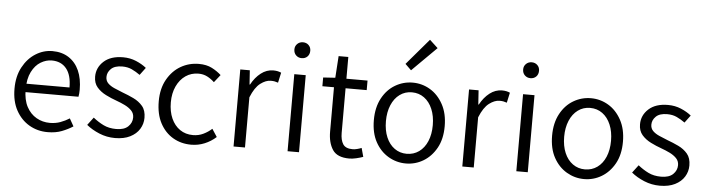

<svg xmlns="http://www.w3.org/2000/svg" viewBox="-48 -983 4433 1204"><g transform="rotate(5 2169.0 -381.0)"><path d="M277 12Q213 12 161 -18.5Q109 -49 78 -105.5Q47 -162 47 -242Q47 -320 78 -377.5Q109 -435 158.5 -466Q208 -497 264 -497Q324 -497 367 -469Q410 -441 432.5 -390.5Q455 -340 455 -270Q455 -259 454 -247Q453 -235 451 -226H104L103 -279H390Q390 -357 357 -397.5Q324 -438 265 -438Q229 -438 195 -417.5Q161 -397 139 -353.5Q117 -310 117 -242Q117 -177 140 -134Q163 -91 201.5 -69Q240 -47 286 -47Q322 -47 352 -58Q382 -69 409 -86L436 -38Q405 -18 366.5 -3Q328 12 277 12Z M701 12Q649 12 602 -7.5Q555 -27 521 -55L558 -104Q589 -79 623.5 -62Q658 -45 704 -45Q754 -45 779 -69Q804 -93 804 -126Q804 -152 787 -169.5Q770 -187 744.5 -199.5Q719 -212 691 -222Q657 -234 623 -251Q589 -268 566.5 -294Q544 -320 544 -361Q544 -418 587.5 -457.5Q631 -497 709 -497Q753 -497 791 -481Q829 -465 856 -443L821 -396Q796 -414 769.5 -426.5Q743 -439 709 -439Q661 -439 638 -416.5Q615 -394 615 -365Q615 -341 630.5 -325.5Q646 -310 671 -299Q696 -288 724 -277Q760 -264 794.5 -247.5Q829 -231 852 -204Q875 -177 875 -130Q875 -92 855 -59.5Q835 -27 796 -7.5Q757 12 701 12Z M1181 12Q1117 12 1066 -18Q1015 -48 985 -104.5Q955 -161 955 -242Q955 -322 987.5 -379.5Q1020 -437 1072 -467Q1124 -497 1186 -497Q1234 -497 1268 -479.5Q1302 -462 1327 -439L1289 -391Q1268 -411 1243.5 -423.5Q1219 -436 1189 -436Q1143 -436 1107.5 -411.5Q1072 -387 1051.5 -343Q1031 -299 1031 -242Q1031 -184 1050.5 -140.5Q1070 -97 1105 -73Q1140 -49 1187 -49Q1222 -49 1252 -63.5Q1282 -78 1305 -99L1337 -50Q1305 -21 1265 -4.5Q1225 12 1181 12Z M1447 0V-485H1507L1513 -396H1516Q1541 -442 1576.5 -469.5Q1612 -497 1654 -497Q1669 -497 1681 -494.5Q1693 -492 1704 -487L1690 -423Q1678 -427 1668.5 -429Q1659 -431 1644 -431Q1613 -431 1579 -405.5Q1545 -380 1519 -316V0Z M1787 0V-485H1859V0ZM1824 -589Q1803 -589 1788.5 -603Q1774 -617 1774 -640Q1774 -661 1788.5 -675Q1803 -689 1824 -689Q1846 -689 1860 -675Q1874 -661 1874 -640Q1874 -617 1860 -603Q1846 -589 1824 -589Z M2176 12Q2100 12 2071 -32Q2042 -76 2042 -146V-425H1969V-480L2045 -485L2054 -622H2115V-485H2248V-425H2115V-144Q2115 -99 2131.5 -73.5Q2148 -48 2192 -48Q2205 -48 2220.5 -52Q2236 -56 2248 -61L2263 -6Q2243 1 2219.5 6.5Q2196 12 2176 12Z M2532 12Q2473 12 2422 -18Q2371 -48 2340 -104.5Q2309 -161 2309 -242Q2309 -322 2340 -379.5Q2371 -437 2422 -467Q2473 -497 2532 -497Q2591 -497 2641.5 -467Q2692 -437 2723.5 -379.5Q2755 -322 2755 -242Q2755 -161 2723.5 -104.5Q2692 -48 2641.5 -18Q2591 12 2532 12ZM2532 -49Q2576 -49 2609.5 -73Q2643 -97 2661.5 -140.5Q2680 -184 2680 -242Q2680 -299 2661.5 -343Q2643 -387 2609.5 -411.5Q2576 -436 2532 -436Q2489 -436 2455.5 -411.5Q2422 -387 2403.5 -343Q2385 -299 2385 -242Q2385 -184 2403.5 -140.5Q2422 -97 2455.5 -73Q2489 -49 2532 -49ZM2514 -573 2476 -610 2616 -774 2668 -726Z M2887 0V-485H2947L2953 -396H2956Q2981 -442 3016.5 -469.5Q3052 -497 3094 -497Q3109 -497 3121 -494.5Q3133 -492 3144 -487L3130 -423Q3118 -427 3108.5 -429Q3099 -431 3084 -431Q3053 -431 3019 -405.5Q2985 -380 2959 -316V0Z M3227 0V-485H3299V0ZM3264 -589Q3243 -589 3228.5 -603Q3214 -617 3214 -640Q3214 -661 3228.5 -675Q3243 -689 3264 -689Q3286 -689 3300 -675Q3314 -661 3314 -640Q3314 -617 3300 -603Q3286 -589 3264 -589Z M3654 12Q3595 12 3544 -18Q3493 -48 3462 -104.5Q3431 -161 3431 -242Q3431 -322 3462 -379.5Q3493 -437 3544 -467Q3595 -497 3654 -497Q3713 -497 3763.5 -467Q3814 -437 3845.5 -379.5Q3877 -322 3877 -242Q3877 -161 3845.5 -104.5Q3814 -48 3763.5 -18Q3713 12 3654 12ZM3654 -49Q3698 -49 3731.5 -73Q3765 -97 3783.5 -140.5Q3802 -184 3802 -242Q3802 -299 3783.5 -343Q3765 -387 3731.5 -411.5Q3698 -436 3654 -436Q3611 -436 3577.5 -411.5Q3544 -387 3525.5 -343Q3507 -299 3507 -242Q3507 -184 3525.5 -140.5Q3544 -97 3577.5 -73Q3611 -49 3654 -49Z M4131 12Q4079 12 4032 -7.5Q3985 -27 3951 -55L3988 -104Q4019 -79 4053.5 -62Q4088 -45 4134 -45Q4184 -45 4209 -69Q4234 -93 4234 -126Q4234 -152 4217 -169.5Q4200 -187 4174.5 -199.5Q4149 -212 4121 -222Q4087 -234 4053 -251Q4019 -268 3996.5 -294Q3974 -320 3974 -361Q3974 -418 4017.5 -457.5Q4061 -497 4139 -497Q4183 -497 4221 -481Q4259 -465 4286 -443L4251 -396Q4226 -414 4199.5 -426.5Q4173 -439 4139 -439Q4091 -439 4068 -416.5Q4045 -394 4045 -365Q4045 -341 4060.5 -325.5Q4076 -310 4101 -299Q4126 -288 4154 -277Q4190 -264 4224.5 -247.5Q4259 -231 4282 -204Q4305 -177 4305 -130Q4305 -92 4285 -59.5Q4265 -27 4226 -7.5Q4187 12 4131 12Z"/></g></svg>

Font: Assistant ExtraLight
Style: Regular
Weight: 400
Version: Version 3.000